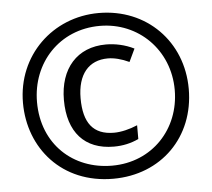

<svg xmlns="http://www.w3.org/2000/svg" viewBox="-52 -780 935 847"><g transform="rotate(-5 415.5 -357.0)"><path d="M416 10C629 10 782 -143 782 -356C782 -566 627 -724 415 -724C211 -724 48 -568 48 -358C48 -157 189 10 416 10ZM416 -48C244 -48 110 -169 110 -356C110 -530 236 -667 415 -667C586 -667 720 -534 720 -357C720 -184 594 -48 416 -48ZM431 -131C471 -131 507 -139 541 -155V-216C506 -201 468 -192 437 -192C345 -192 303 -247 303 -356C303 -462 353 -521 438 -521C465 -521 498 -513 532 -497L559 -554C519 -574 475 -583 435 -583C307 -583 229 -494 229 -355C229 -212 302 -131 431 -131Z"/></g></svg>

Font: Noto Sans Sinhala UI ExtraCondensed SemiBold
Style: Regular
Weight: 600
Width: 2
Designer: Jelle Bosma - Monotype Design Team
Foundry: Monotype Imaging Inc.
Version: Version 2.006